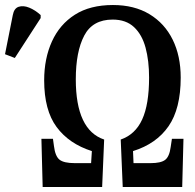

<svg xmlns="http://www.w3.org/2000/svg" viewBox="-138 -745 778 765"><path d="M32 0 27 -192H73L77 -163Q82 -122 99.5 -108.5Q117 -95 160 -95H225L228 -143Q137 -172 87.5 -239Q38 -306 38 -425Q38 -512 69 -580Q100 -648 160.5 -686.5Q221 -725 312 -725Q397 -725 457.5 -688.5Q518 -652 550 -587Q582 -522 582 -436Q582 -312 533.5 -242Q485 -172 392 -143L394 -95H462Q503 -95 520 -108Q537 -121 542 -159L547 -192H593L588 0H351L343 -189Q401 -209 428.5 -269Q456 -329 456 -436Q456 -503 442 -555Q428 -607 396 -637Q364 -667 311 -667Q231 -667 197.5 -603Q164 -539 164 -429Q164 -227 277 -189L269 0ZM-79 -514 -118 -529 -87 -685Q-82 -712 -63.5 -718Q-45 -724 -21.5 -714.5Q2 -705 24 -685V-673Z"/></svg>

Font: Noto Serif ExtraCondensed SemiBold
Style: Regular
Weight: 600
Width: 2
Designer: Monotype Design Team
Foundry: Monotype Imaging Inc.
Version: Version 2.015; ttfautohint (v1.8.4.7-5d5b)